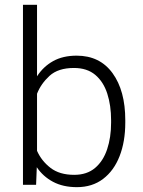

<svg xmlns="http://www.w3.org/2000/svg" viewBox="-20 -770 595 800"><path d="M502 -269V-258.8Q502 -180.2 478.3 -119.4Q454.6 -58.6 409.4 -24.4Q364.3 9.8 300.3 9.8Q242.7 9.8 200.9 -12.5Q159.2 -34.7 133.3 -73.2L130.4 0H75.7V-750H134.3V-452.1Q160.6 -492.7 201.4 -515.4Q242.2 -538.1 299.3 -538.1Q396 -538.1 449 -465.1Q502 -392.1 502 -269ZM442.9 -258.8V-269Q442.9 -330.6 427 -379.9Q411.1 -429.2 377 -458Q342.8 -486.8 288.1 -486.8Q222.2 -486.8 186.3 -453.9Q150.4 -420.9 134.3 -379.4V-141.6Q152.8 -99.6 190.4 -70.6Q228 -41.5 289.1 -41.5Q342.3 -41.5 376.2 -70.3Q410.2 -99.1 426.5 -148.4Q442.9 -197.8 442.9 -258.8Z"/></svg>

Font: Vazirmatn FD ExtraLight
Style: Regular
Weight: 200
Designer: Saber Rastikerdar
Foundry: Saber Rastikerdar
Version: Version 33.003